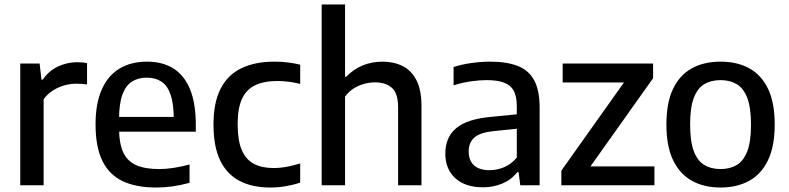

<svg xmlns="http://www.w3.org/2000/svg" viewBox="-20 -828 3525 858"><path d="M70.5 0V-544H157L165.5 -472H171Q197.5 -511 238.5 -530.5Q279.5 -550 325.5 -550Q337.5 -550 348.5 -549Q359.5 -548 369 -546V-450.5Q357 -452.5 344.8 -453.2Q332.5 -454 320 -454Q294 -454 266.8 -446.2Q239.5 -438.5 215.5 -423Q191.5 -407.5 175 -384.5V0Z M677.5 10Q587.5 10 527.2 -19Q467 -48 437 -110.2Q407 -172.5 407 -272Q407 -366 434.8 -428.2Q462.5 -490.5 514 -521.5Q565.5 -552.5 637 -552.5Q707 -552.5 755.8 -521.5Q804.5 -490.5 829.8 -427.8Q855 -365 855 -269.5V-239.5H465V-305.5H776.5L756.5 -294.5Q756.5 -363.5 742.5 -404.5Q728.5 -445.5 701.5 -463.2Q674.5 -481 636 -481Q597.5 -481 569.8 -463.5Q542 -446 527 -405Q512 -364 512 -294.5V-255.5Q512 -188 530.5 -147.8Q549 -107.5 588.5 -90Q628 -72.5 691 -72.5Q722 -72.5 756 -77.8Q790 -83 827 -93V-11Q786.5 0 750 5Q713.5 10 677.5 10Z M1188 10Q1106.5 10 1049.8 -20Q993 -50 963.5 -112Q934 -174 934 -271.5Q934 -369.5 965.8 -431.5Q997.5 -493.5 1058.5 -523Q1119.5 -552.5 1207 -552.5Q1237 -552.5 1266 -549Q1295 -545.5 1321.5 -539V-453Q1295 -459.5 1269.8 -462.8Q1244.5 -466 1219.5 -466Q1159.5 -466 1120 -447Q1080.5 -428 1061.2 -385.8Q1042 -343.5 1042 -273Q1042 -201 1060.2 -158Q1078.5 -115 1114.5 -96Q1150.5 -77 1203.5 -77Q1229.5 -77 1257.8 -82Q1286 -87 1321.5 -97.5V-12Q1290.5 -1.5 1256.5 4.2Q1222.5 10 1188 10Z M1417.5 0V-808H1522V-485H1527.5Q1559 -518.5 1600.2 -535.5Q1641.5 -552.5 1690 -552.5Q1739.5 -552.5 1778.8 -533Q1818 -513.5 1840.8 -470Q1863.5 -426.5 1863.5 -353.5V0H1759V-347.5Q1759 -411.5 1731 -435.8Q1703 -460 1656.5 -460Q1633.5 -460 1609 -453.8Q1584.5 -447.5 1561.8 -433.5Q1539 -419.5 1522 -396.5V0Z M2138.5 9Q2059.5 9 2014.8 -31.5Q1970 -72 1970 -142Q1970 -214.5 2019 -255.5Q2068 -296.5 2176 -306L2312.5 -319.5L2323 -256L2185 -242Q2126 -236 2100.2 -213.8Q2074.5 -191.5 2074.5 -151.5Q2074.5 -111 2098.2 -89.2Q2122 -67.5 2168 -67.5Q2200 -67.5 2232 -80.5Q2264 -93.5 2289.5 -124V-352Q2289.5 -398 2275 -423.5Q2260.5 -449 2230.5 -459.5Q2200.5 -470 2154 -470Q2123 -470 2084 -464.5Q2045 -459 2007 -446.5V-528.5Q2043.5 -540.5 2087.5 -546.5Q2131.5 -552.5 2170 -552.5Q2244.5 -552.5 2293.8 -533.2Q2343 -514 2367.2 -469Q2391.5 -424 2391.5 -346V0H2305L2297.5 -58.5H2291.5Q2265.5 -25 2225.2 -8Q2185 9 2138.5 9Z M2488.5 0V-65.5L2784 -481.5V-459.5H2494.5V-544H2898.5V-478.5L2603 -62.5V-84.5H2904.5V0Z M3200 10Q3126.5 10 3072.2 -20Q3018 -50 2988 -112Q2958 -174 2958 -271Q2958 -368.5 2987.5 -430.5Q3017 -492.5 3071.2 -522.5Q3125.5 -552.5 3200 -552.5Q3274.5 -552.5 3328.8 -522.5Q3383 -492.5 3412.5 -430.5Q3442 -368.5 3442 -271.5Q3442 -175 3412.2 -112.5Q3382.5 -50 3328 -20Q3273.5 10 3200 10ZM3200 -72.5Q3242 -72.5 3272.5 -90.8Q3303 -109 3319.5 -152.2Q3336 -195.5 3336 -270.5Q3336 -346.5 3319.5 -390Q3303 -433.5 3272.5 -451.8Q3242 -470 3200 -470Q3158 -470 3127.5 -452Q3097 -434 3080.5 -390.8Q3064 -347.5 3064 -272.5Q3064 -196.5 3080.2 -153Q3096.5 -109.5 3127.2 -91Q3158 -72.5 3200 -72.5Z"/></svg>

Font: Encode Sans Condensed Thin Medium
Style: Regular
Weight: 500
Version: Version 3.002